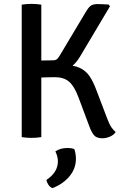

<svg xmlns="http://www.w3.org/2000/svg" viewBox="-20 -707 634 990"><path d="M92 -683Q103.5 -685 117.2 -686Q131 -687 142 -687Q154 -687 167.8 -686Q181.5 -685 193 -683V0Q181.5 2 167.8 3Q154 4 142 4Q131 4 117.2 3Q103.5 2 92 0ZM576.5 -26Q566 -10.5 546.2 -2.2Q526.5 6 508 6Q478 6 464.8 -9.8Q451.5 -25.5 440.5 -56L384.5 -205.5Q363 -263 336 -286Q309 -309 263 -309Q248.5 -309 217.8 -308.2Q187 -307.5 141 -304.5V-371.5H309.5Q360.5 -371.5 391.5 -357Q422.5 -342.5 441.8 -314Q461 -285.5 476.5 -243.5L532.5 -96.5Q544 -66 553.8 -51.5Q563.5 -37 576.5 -26ZM421.5 -644Q433.5 -665 445.5 -675.5Q457.5 -686 483.5 -686Q496.5 -686 511 -685.2Q525.5 -684.5 540.5 -683.5L547 -674.5L392.5 -415Q371 -378 338.8 -356.2Q306.5 -334.5 258.5 -334.5H141V-393Q166 -394.5 196.8 -395Q227.5 -395.5 252 -396Q267 -396 274 -402.2Q281 -408.5 289.5 -423ZM362.5 61Q366.5 69 369 83.5Q371.5 98 371.5 111.5Q371.5 161.5 339 201.2Q306.5 241 251 263Q239 259 230.5 247Q222 235 219 221Q278.5 181.5 278.5 125.5Q278.5 112 274.8 98.2Q271 84.5 265.5 73.5Q291.5 56 328.5 56Q347 56 362.5 61Z"/></svg>

Font: Signika Negative
Style: Regular
Weight: 400
Designer: Anna Giedry
Foundry: Anna Giedry
Version: Version 2.001